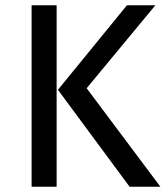

<svg xmlns="http://www.w3.org/2000/svg" viewBox="-20 -709 629 729"><path d="M195 0H100V-689H195ZM309 -374 589 0H472L200 -368L462 -689H570Z"/></svg>

Font: Fira GO
Style: Regular
Weight: 400
Designer: Carrois Corporate
Foundry: Carrois Corporate GbR
Version: Version 0.300